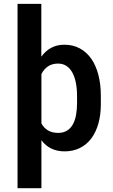

<svg xmlns="http://www.w3.org/2000/svg" viewBox="-20 -782 594 1005"><path d="M383.3 -243.2V-279.8Q383.3 -316.9 377.2 -348.1Q371.1 -379.4 358.9 -401.9Q346.7 -424.3 327.9 -436.8Q309.1 -449.2 284.2 -449.2Q252.9 -449.2 231.2 -434.6Q209.5 -419.9 196.8 -394.5V-136.2Q209.5 -112.3 231.2 -99.4Q252.9 -86.4 284.7 -86.4Q311 -86.4 329.8 -97.7Q348.6 -108.9 360.6 -129.6Q372.6 -150.4 377.9 -179.2Q383.3 -208 383.3 -243.2ZM507.8 -280.8V-235.8Q507.8 -181.2 495.1 -135.7Q482.4 -90.3 458.3 -57.9Q434.1 -25.4 398.7 -7.6Q363.3 10.3 318.4 10.3Q240.2 10.3 196.8 -47.9V203.1H71.8V-761.7H196.3V-485.4Q218.3 -515.6 248 -531.7Q277.8 -547.9 316.9 -547.9Q362.3 -547.9 397.9 -528.6Q433.6 -509.3 458 -474.1Q482.4 -439 495.1 -389.6Q507.8 -340.3 507.8 -280.8Z"/></svg>

Font: Ufes Sans SemiBold
Style: Regular
Weight: 600
Designer: Ricardo Esteves & Filipe Motta
Foundry: ProDesignUfes - Ricardo Esteves, Filipe Motta (This is a derivative work, based on Roboto family, by Christian Robertson
Version: Version 2.0